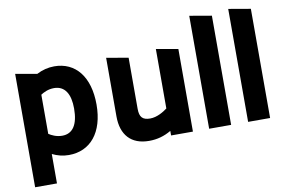

<svg xmlns="http://www.w3.org/2000/svg" viewBox="-91 -907 1863 1247"><g transform="rotate(-10 841.0 -283.5)"><path d="M45 178H189V-16C223 1 260 10 298 10C440 10 531 -98 531 -282C531 -466 443 -574 303 -574C263 -574 223 -564 187 -545L45 -570ZM189 -149V-407C207 -419 238 -435 277 -435C349 -435 383 -377 383 -282C383 -175 346 -121 277 -121C238 -121 207 -137 189 -149Z M827 10C880 10 927 -3 973 -30V0H1117V-545L973 -570V-178C948 -159 904 -132 859 -132C809 -132 789 -153 789 -208V-545L645 -570V-183C645 -62 708 10 827 10Z M1224 0H1369V-720L1224 -745Z M1481 0H1626V-720L1481 -745Z"/></g></svg>

Font: All Genders v4
Style: Bold
Weight: 700
Designer: Rassam Alawdi
Foundry: Rassam Art
Version: Version 3.100;FEAKit 1.0